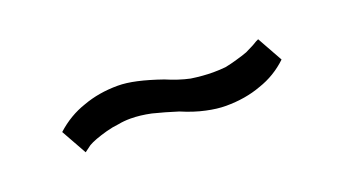

<svg xmlns="http://www.w3.org/2000/svg" viewBox="-26 -450 533 298"><g transform="rotate(-20 240.5 -301.5)"><path d="M313.5 -313.5Q296.9 -313.5 277.3 -316.4Q258.8 -320.3 238.3 -329.1Q215.8 -336.9 198.2 -340.8Q180.7 -344.7 167 -344.7Q135.7 -344.7 109.4 -335Q83 -326.2 61.5 -306.6Q69.3 -293 85 -264.6Q87.9 -266.6 95.7 -272.5Q100.6 -275.4 108.4 -278.3Q116.2 -281.2 127 -284.2Q137.7 -287.1 147.5 -288.1Q157.2 -290 168 -290Q183.6 -290 202.1 -286.1Q221.7 -281.2 243.2 -274.4Q263.7 -265.6 282.2 -261.7Q299.8 -257.8 314.5 -257.8Q346.7 -257.8 373 -267.6Q399.4 -276.4 419.9 -295.9Q412.1 -309.6 396.5 -337.9Q393.6 -336.9 385.7 -332Q379.9 -329.1 372.1 -325.2Q364.3 -322.3 353.5 -319.3Q343.8 -316.4 334 -314.5Q323.2 -313.5 313.5 -313.5Z"/></g></svg>

Font: TextaAlt
Style: Regular
Weight: 400
Designer: Daniel Hernandez & Miguel Hernandez
Version: Version 1.005;com.myfonts.easy.latinotype.texta.alt-regular.